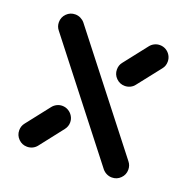

<svg xmlns="http://www.w3.org/2000/svg" viewBox="-100 -612 687 706"><g transform="rotate(20 244.0 -259.5)"><path d="M148.9 -185.9Q161.9 -185.9 172.8 -179.4Q183.7 -173 190.2 -162Q196.7 -151.1 196.7 -138.1Q196.7 -122.2 186.3 -108.9L115.2 -17.8Q108.5 -9.3 98.7 -4.6Q88.9 0 77.8 0Q58.1 0 44.3 -13.9Q30.4 -27.8 30.4 -47.4Q30.4 -64.4 40.7 -77L111.5 -167.4Q118.1 -175.9 128 -180.9Q137.8 -185.9 148.9 -185.9ZM31.5 -470.7Q31.5 -490.4 45.4 -504.3Q59.3 -518.1 78.9 -518.1Q90 -518.1 99.8 -513.3Q109.6 -508.5 116.3 -500.4L446.7 -77.4Q457 -64.8 457 -47.8Q457 -28.1 443.1 -14.3Q429.3 -0.4 409.6 -0.4Q398.5 -0.4 388.7 -5.2Q378.9 -10 372.2 -18.1L41.9 -441.1Q31.5 -453.7 31.5 -470.7ZM410 -518.5Q423 -518.5 433.9 -512Q444.8 -505.6 451.1 -494.6Q457.4 -483.7 457.4 -470.7Q457.4 -453.7 447 -441.1L376.3 -351.1Q370 -342.6 360 -337.8Q350 -333 338.9 -333Q319.3 -333 305.4 -346.9Q291.5 -360.7 291.5 -380.4Q291.5 -397.4 301.5 -409.6L372.6 -500.4Q379.3 -508.9 389.1 -513.7Q398.9 -518.5 410 -518.5Z"/></g></svg>

Font: 26F Galaxy Sans Extra Bold
Style: Regular
Weight: 800
Designer: C₂₉H₂₅N₃O₅
Version: Version 1.100